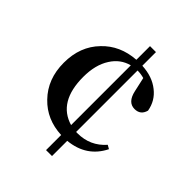

<svg xmlns="http://www.w3.org/2000/svg" viewBox="-220 -854 1025 1025"><g transform="rotate(45 292.0 -341.5)"><path d="M308 -589Q246 -573 210 -516Q172 -457 172 -366Q172 -178 308 -138ZM363 -131Q459 -131 521 -202L542 -190Q486 -77 353 -64V51H308V-63Q195 -68 122 -144Q45 -223 45 -346Q45 -469 121 -547Q193 -623 308 -631V-734H353V-631Q432 -627 483 -586Q533 -547 544 -483Q532 -438 487 -438Q436 -438 421 -507L403 -588Q378 -595 354 -595H353V-131Z"/></g></svg>

Font: Source Han Serif JP
Style: Bold
Weight: 700
Designer: Ryoko NISHIZUKA  (kana & ideographs); Frank Grießhammer (Latin, Greek & Cyrillic); Wenlong ZHANG  (bopomofo); Sandoll Co
Foundry: Adobe Systems Incorporated
Version: Version 1.000;PS 1;hotconv 16.6.53;makeotf.lib2.5.65590